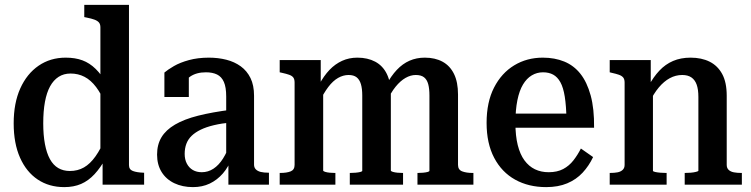

<svg xmlns="http://www.w3.org/2000/svg" viewBox="-20 -756 3076 786"><path d="M508 -80Q508 -62 524 -56Q540 -50 567 -49H570V0H400V-110L391 -114V-644Q391 -657 385 -664Q379 -671 367 -675.5Q355 -680 335 -684L325 -686V-736H508ZM249 -520Q288 -520 317.5 -509Q347 -498 371.5 -474Q396 -450 417 -413L413 -327Q395 -371 373.5 -399.5Q352 -428 326 -441.5Q300 -455 269 -455Q241 -455 220 -441.5Q199 -428 185 -402.5Q171 -377 164 -339Q157 -301 157 -251Q157 -203 164 -166Q171 -129 184.5 -104.5Q198 -80 218.5 -68Q239 -56 266 -56Q298 -56 323.5 -70.5Q349 -85 371 -116Q393 -147 412 -193L414 -110Q392 -70 367 -43Q342 -16 312 -3Q282 10 243 10Q181 10 134.5 -21Q88 -52 62 -110.5Q36 -169 36 -251Q36 -334 63 -394Q90 -454 138 -487Q186 -520 249 -520Z M928 -307V-255Q887 -251 855.5 -243.5Q824 -236 801.5 -225Q779 -214 764.5 -200Q750 -186 743 -167.5Q736 -149 736 -126Q736 -103 745 -86Q754 -69 769.5 -60Q785 -51 806 -51Q832 -51 854 -65.5Q876 -80 893 -107Q910 -134 923 -171L930 -112Q916 -73 892.5 -46Q869 -19 838.5 -4.5Q808 10 770 10Q727 10 693.5 -6Q660 -22 641.5 -52Q623 -82 623 -123Q623 -164 641 -194Q659 -224 696.5 -246Q734 -268 791.5 -282.5Q849 -297 928 -307ZM915 0V-104L906 -106V-361Q906 -399 896.5 -420.5Q887 -442 868.5 -451Q850 -460 823 -460Q784 -460 758.5 -442.5Q733 -425 718 -399Q713 -410 714.5 -419.5Q716 -429 721 -437Q726 -445 734.5 -450.5Q743 -456 753 -460V-359H653V-459Q667 -471 692 -485.5Q717 -500 753.5 -510Q790 -520 835 -520Q873 -520 906.5 -511.5Q940 -503 965.5 -484.5Q991 -466 1005.5 -436.5Q1020 -407 1020 -364V-82Q1020 -70 1027.5 -62.5Q1035 -55 1048 -52Q1061 -49 1079 -49H1081V0Z M1125 0V-48H1127Q1154 -48 1170 -54.5Q1186 -61 1186 -81V-418Q1186 -432 1180.5 -439Q1175 -446 1163.5 -450Q1152 -454 1134 -458L1125 -460V-510H1293V-403L1303 -396V-58Q1303 -55 1311 -52.5Q1319 -50 1330 -49Q1341 -48 1350 -48H1353V0ZM1630 0H1412V-48H1414Q1424 -48 1435.5 -49Q1447 -50 1455 -52Q1463 -54 1463 -57V-365Q1463 -393 1457.5 -411.5Q1452 -430 1440 -439.5Q1428 -449 1407 -449Q1385 -449 1364 -437Q1343 -425 1324 -400Q1305 -375 1286 -336V-409Q1306 -446 1329 -470Q1352 -494 1380.5 -507Q1409 -520 1443 -520Q1485 -520 1516 -503.5Q1547 -487 1563.5 -453.5Q1580 -420 1580 -370V-58Q1580 -55 1588 -52.5Q1596 -50 1607.5 -49Q1619 -48 1628 -48H1630ZM1918 0H1689V-48H1691Q1701 -48 1712 -49Q1723 -50 1730.5 -52Q1738 -54 1738 -57V-365Q1738 -393 1733 -411.5Q1728 -430 1716 -439.5Q1704 -449 1682 -449Q1661 -449 1640 -437Q1619 -425 1599.5 -401Q1580 -377 1562 -338L1561 -408Q1581 -445 1604.5 -470Q1628 -495 1656.5 -507.5Q1685 -520 1719 -520Q1761 -520 1791.5 -503.5Q1822 -487 1838.5 -453.5Q1855 -420 1855 -369V-81Q1855 -61 1872 -54.5Q1889 -48 1915 -48H1918Z M2090 -252Q2090 -200 2099.5 -162Q2109 -124 2127 -99.5Q2145 -75 2170 -63Q2195 -51 2226 -51Q2261 -51 2285.5 -64Q2310 -77 2327.5 -99.5Q2345 -122 2358 -148L2408 -113Q2391 -77 2365 -49Q2339 -21 2302 -5.5Q2265 10 2216 10Q2144 10 2089 -20.5Q2034 -51 2003 -110Q1972 -169 1972 -253Q1972 -338 2002.5 -397.5Q2033 -457 2085 -488.5Q2137 -520 2202 -520Q2251 -520 2290 -504Q2329 -488 2356 -454Q2383 -420 2398 -365.5Q2413 -311 2412 -233H2070V-291H2322L2299 -267Q2298 -323 2292 -360.5Q2286 -398 2274 -419.5Q2262 -441 2244.5 -450.5Q2227 -460 2203 -460Q2178 -460 2157 -447.5Q2136 -435 2121 -410Q2106 -385 2098 -345.5Q2090 -306 2090 -252Z M2476 0V-48H2477Q2495 -48 2508 -50.5Q2521 -53 2529 -60.5Q2537 -68 2537 -81V-418Q2537 -432 2531 -439Q2525 -446 2513.5 -450Q2502 -454 2484 -458L2476 -460V-510H2644V-403L2653 -394V-57Q2653 -54 2662 -52Q2671 -50 2683.5 -49Q2696 -48 2706 -48H2709V0ZM3017 0H2783V-48H2784Q2795 -48 2807.5 -49Q2820 -50 2829.5 -52.5Q2839 -55 2839 -57V-359Q2839 -390 2832 -409.5Q2825 -429 2810.5 -439Q2796 -449 2773 -449Q2746 -449 2722 -436Q2698 -423 2677 -398Q2656 -373 2637 -334L2635 -404Q2655 -441 2679.5 -467Q2704 -493 2735.5 -506.5Q2767 -520 2807 -520Q2852 -520 2885 -503.5Q2918 -487 2936.5 -453Q2955 -419 2955 -364V-81Q2955 -68 2963 -60.5Q2971 -53 2984.5 -50.5Q2998 -48 3015 -48H3017Z"/></svg>

Font: Roboto Serif 28pt Condensed Medium
Style: Regular
Weight: 500
Width: 3
Designer: Greg Gazdowicz
Foundry: Commercial Type
Version: Version 1.008